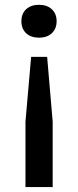

<svg xmlns="http://www.w3.org/2000/svg" viewBox="-20 -570 318 780"><path d="M138.5 -550.5Q171.5 -550.5 190.8 -532.2Q210 -514 210 -484Q210 -454 191 -435.5Q172 -417 138.5 -417Q105.5 -417 86.2 -435Q67 -453 67 -484Q67 -515 86.5 -532.8Q106 -550.5 138.5 -550.5ZM106.5 -339H171.5L194 -76V190H83.5V-76Z"/></svg>

Font: Encode Sans Semi Expanded Medium
Style: Regular
Weight: 500
Width: 6
Designer: Multiple Designers
Foundry: Impallari Type
Version: Version 3.000; ttfautohint (v1.8.3) -l 8 -r 50 -G 200 -x 14 